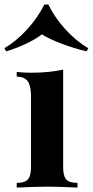

<svg xmlns="http://www.w3.org/2000/svg" viewBox="-51 -840 416 860"><path d="M0 0ZM344.7 -624 336.4 -609.9Q278.8 -624 224.4 -644.5Q169.9 -665 136.7 -686Q109.4 -665 65.9 -644.3Q22.5 -623.5 -23.4 -609.9L-31.2 -624Q23.9 -656.7 71.5 -709.5Q119.1 -762.2 147.5 -819.8H165.5Q192.9 -763.2 240.5 -710.2Q288.1 -657.2 344.7 -624ZM295.9 -21V0L278.8 -0.5Q211.4 -3.9 162.1 -3.9Q112.3 -3.9 41.5 -0.5L23.9 0V-21Q47.9 -21 61.5 -27.3Q75.2 -33.7 81.5 -49.3Q87.9 -64.9 87.9 -92.8V-408.2Q87.9 -454.6 73.5 -475.6Q59.1 -496.6 23.9 -496.6V-517.6Q60.5 -514.2 85.9 -514.2Q170.9 -514.2 231.9 -528.3V-92.8Q231.9 -64.9 238 -49.3Q244.1 -33.7 258.1 -27.3Q272 -21 295.9 -21Z"/></svg>

Font: TypoPRO Playfair Display
Style: Bold
Weight: 700
Designer: Claus Eggers Sørensen
Foundry: Claus Eggers Sørensen
Version: Version 1.004;PS 001.004;hotconv 1.0.70;makeotf.lib2.5.58329